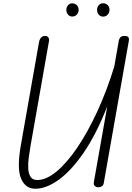

<svg xmlns="http://www.w3.org/2000/svg" viewBox="-20 -1149 812 1178"><path d="M197 9Q136 9 109.5 -52.8Q83 -114.5 107.5 -255.5L219.5 -891Q221.5 -902 226.2 -910.5Q231 -919 238.8 -923.8Q246.5 -928.5 256.5 -928.5Q270.5 -928 276.8 -919.2Q283 -910.5 280.5 -896.5L167.5 -255Q161.5 -219.5 156.5 -182.5Q151.5 -145.5 153.2 -114.2Q155 -83 167.8 -63.8Q180.5 -44.5 209 -44.5Q264 -44.5 327 -96.8Q390 -149 454 -243.2Q518 -337.5 576.5 -464.2Q635 -591 681 -740L709 -900Q711.5 -912 718.8 -920.2Q726 -928.5 743 -928.5Q761.5 -928.5 767.2 -921Q773 -913.5 770.5 -899L617 -28Q615 -13.5 605.8 -6.8Q596.5 0 585 0Q571 0 562 -7.8Q553 -15.5 556 -32.5L638 -496.5Q571 -325.5 494 -213.2Q417 -101 340.2 -46Q263.5 9 197 9ZM612.5 -1047Q596.5 -1047 586 -1059Q575.5 -1071 575.5 -1088.5Q575.5 -1104.5 585.5 -1116.8Q595.5 -1129 612.5 -1129Q629 -1129 640.5 -1118Q652 -1107 652 -1088.5Q652 -1071.5 640.8 -1059.2Q629.5 -1047 612.5 -1047ZM423 -1047.5Q407.5 -1047.5 397.2 -1059.5Q387 -1071.5 387 -1088.5Q387 -1104.5 397 -1116.5Q407 -1128.5 423 -1128.5Q439.5 -1128.5 451 -1117.5Q462.5 -1106.5 462.5 -1088.5Q462.5 -1071.5 451.5 -1059.5Q440.5 -1047.5 423 -1047.5Z"/></svg>

Font: Edu AU VIC WA NT Hand
Style: Regular
Weight: 400
Designer: Tina and Corey Anderson, Eben Sorkin, Mirko Velimirovic
Foundry: Google for Education
Version: Version 1.001